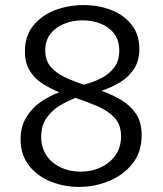

<svg xmlns="http://www.w3.org/2000/svg" viewBox="-20 -727 641 755"><path d="M291 8Q232 8 179.5 -13Q127 -34 94 -76Q61 -118 61 -179Q61 -230 84 -267Q107 -304 142 -327.5Q177 -351 213 -364Q177 -379 146 -399Q115 -419 96.5 -449.5Q78 -480 78 -525Q78 -586 111 -626.5Q144 -667 196.5 -687Q249 -707 308 -707Q367 -707 416.5 -688Q466 -669 497 -630.5Q528 -592 528 -535Q528 -487 506 -454.5Q484 -422 450 -402Q416 -382 379 -370Q421 -355 456.5 -334Q492 -313 514.5 -280Q537 -247 537 -195Q537 -129 501.5 -84Q466 -39 409.5 -15.5Q353 8 291 8ZM158 -529Q158 -489 179 -464.5Q200 -440 235 -423.5Q270 -407 310 -394Q345 -403 377 -419Q409 -435 429 -461.5Q449 -488 449 -528Q449 -568 429 -594.5Q409 -621 376 -634Q343 -647 305 -647Q266 -647 232.5 -633.5Q199 -620 178.5 -594Q158 -568 158 -529ZM142 -189Q142 -146 163 -115.5Q184 -85 219 -68.5Q254 -52 297 -52Q341 -52 377.5 -69.5Q414 -87 435 -118Q456 -149 456 -191Q456 -237 430 -264.5Q404 -292 363 -309.5Q322 -327 277 -342Q248 -331 216.5 -312.5Q185 -294 163.5 -264Q142 -234 142 -189Z"/></svg>

Font: Bitter
Style: Regular
Weight: 400
Designer: Sol Matas, and Bitter project Authors
Foundry: Sol Matas
Version: Version 2.001